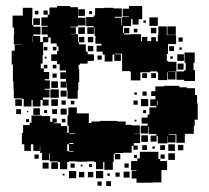

<svg xmlns="http://www.w3.org/2000/svg" viewBox="-20 -603 696 640"><path d="M54 -273V-275H26V-304H25V-332H23V-388H19V-434H29V-454H51V-455H26V-487H27V-511H22V-551H56V-577H88V-545H87V-520H91V-514H115V-488H91V-483H114V-463H123V-480H139V-488H119V-514H139V-517H118V-545H139V-554H145V-578H170V-583H214V-579H240V-544H265V-518H239V-514H214V-512H233V-490H215V-489H240V-462H243V-455H266V-431H272V-422H293V-400H272V-391H246V-387H242V-373H244V-329H241V-302H239V-274H205V-302H203V-329H202V-311H182V-331H200V-340H181V-362H200V-368H179V-389H170V-400H151V-422H170V-433H175V-448H169V-458H149V-478H141V-462H124V-419H122V-391H116V-375H126V-363H144V-339H129V-335H146V-307H129V-304H145V-278H123V-271H142V-251H122V-270H115V-248H89V-270H85V-248H59V-273ZM271 -512H292V-516H267V-546H292V-551H297V-576H326V-577H358V-575H386V-547H362V-544H385V-519H387V-546H410V-548H389V-574H410V-583H454V-539H442V-521H422V-539H417V-516H390V-493H393V-510H411V-492H394V-488H414V-489H450V-466H453V-480H471V-466H484V-479H500V-465H506V-487H508V-515H536V-487H538V-486H567V-456H540V-423H536V-400H541V-397H568V-365H541V-364H565V-338H539V-362H537V-336H507V-362H503V-365H481V-362H448V-335H416V-363H414V-366H387V-424H362V-422H383V-400H361V-421H355V-398H329V-421H322V-431H302V-451H318V-457H298V-484H295V-511H293V-490H271ZM241 -572H263V-550H241ZM125 -554V-568H139V-554ZM96 -567H108V-555H96ZM277 -566H287V-556H277ZM478 -545H506V-517H478ZM91 -542H113V-520H91ZM458 -535H466V-527H458ZM538 -515H566V-487H538ZM263 -512V-490H241V-512ZM501 -510V-492H483V-510ZM438 -507V-495H426V-507ZM89 -482V-463H90V-482ZM243 -480H261V-462H243ZM273 -480H291V-462H273ZM575 -478H589V-464H575ZM291 -432H273V-450H291ZM544 -449H560V-433H544ZM126 -447H138V-435H126ZM156 -435V-447H168V-435ZM586 -445V-437H578V-445ZM594 -333V-337H568V-365H594V-369H599V-394H595V-428H629V-394H625V-369H630V-333ZM571 -422H593V-400H571ZM319 -418V-404H305V-418ZM556 -415V-407H548V-415ZM135 -414V-408H129V-414ZM592 -391V-371H572V-391ZM126 -387H138V-375H126ZM156 -375V-387H168V-375ZM454 -359H470V-343H454ZM500 -359V-343H484V-359ZM169 -344H155V-358H169ZM173 -310H151V-332H173ZM637 -258H639V-204H629V-184H626V-157H598V-155H596V-127H568V-155H566V-156H543V-154H565V-128H539V-150H538V-125H506V-150H502V-131H482V-151H501V-156H477V-181H475V-158H449V-184H472V-191H452V-211H472V-221H478V-245H501V-250H481V-272H498V-283H484V-299H498V-315H526V-317H578V-312H603V-309H630V-286H637ZM148 -305H176V-277H148ZM182 -301H202V-281H182ZM469 -298V-284H455V-298ZM428 -287V-295H436V-287ZM450 -273H474V-249H450ZM31 -272H53V-250H31ZM151 -272H173V-250H151ZM185 -254V-268H199V-254ZM425 -268H439V-254H425ZM228 -267V-255H216V-267ZM503 -252H505V-267H503ZM390 -94V-93H363V-90H359V-64H356V-37H328V-63H324V-39H300V-63H294V-65H269V-64H235V-65H210V-63H204V-39H180V-63H174V-65H146V-92H144V-69H120V-93H114V-116H113V-100H91V-122H83V-100H61V-122H53V-160H57V-186H79V-194H85V-218H119V-216H147V-197H155V-208H169V-194H158V-192H183V-183H204V-160H209V-184H205V-218H208V-245H236V-225H276V-193H285V-198H313V-200H371V-198H399V-187H418V-185H446V-157H426V-156H447V-126H426V-118H439V-104H425V-117H419V-94ZM113 -242V-220H91V-242ZM182 -241H202V-221H182ZM50 -223H34V-239H50ZM170 -239V-223H154V-239ZM137 -236V-226H127V-236ZM467 -236V-226H457V-236ZM70 -229V-233H74V-229ZM198 -207V-195H186V-207ZM77 -196H67V-206H77ZM435 -204V-198H429V-204ZM230 -156V-158H211V-156ZM451 -152H473V-130H451ZM225 -126H211V-123H225ZM204 -122V-99H210V-97H225V-99H210V-122ZM563 -100H541V-122H563ZM591 -102H573V-120H591ZM470 -119V-103H454V-119ZM514 -119H530V-103H514ZM488 -107V-115H496V-107ZM508 -73H514V-66H537V-36H518V5H489V6H435V-8H419V-34H435V-36H417V-66H438V-75H446V-97H508ZM563 -70H541V-92H563ZM381 -90V-72H363V-90ZM109 -74H95V-88H109ZM529 -88V-74H515V-88ZM437 -86V-76H427V-86ZM173 -40H151V-62H173ZM142 -41H122V-61H142ZM215 -44V-58H229V-44ZM409 -58V-44H395V-58ZM277 -46V-56H287V-46ZM249 -48V-54H255V-48ZM234 -9H210V-33H234ZM324 -9H300V-33H324ZM412 -11H392V-31H412ZM261 -12H243V-30H261ZM291 -12H273V-30H291ZM379 -14H365V-28H379ZM338 -17V-25H346V-17ZM195 -18H189V-24H195ZM350 17H334V1H350ZM319 16H305V2H319Z"/></svg>

Font: Rubik-Storm
Style: Regular
Weight: 400
Designer: NaN (generative design), Hubert & Fischer (Rubik source font outlines)
Foundry: NaN, Hubert & Fischer
Version: Version 1.000